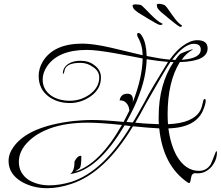

<svg xmlns="http://www.w3.org/2000/svg" viewBox="-20 -901 1159 1008"><path d="M227 87Q154 87 95 54Q25 13 25 -56Q25 -94 52 -131Q130 -239 369 -266Q390 -268 414 -269.5Q438 -271 465 -271Q495 -271 536 -268.5Q577 -266 629 -261Q637 -276 644.5 -291Q652 -306 659 -320Q658 -343 644.5 -359Q631 -375 608 -374Q614 -409 649 -409Q683 -409 677 -364Q727 -492 729 -594Q704 -599 667 -606Q630 -613 581 -622Q535 -630 498.5 -634.5Q462 -639 436 -639Q286 -639 227 -553Q204 -519 204 -483Q204 -430 250 -398Q290 -372 347 -372Q374 -372 400 -380Q426 -388 449 -404Q501 -441 501 -494Q501 -529 467 -550Q439 -571 402 -571Q332 -571 320 -536L317 -522Q315 -517 311 -511Q310 -512 310 -515Q310 -548 341 -567Q354 -575 369.5 -578.5Q385 -582 402 -582Q446 -582 475 -559Q510 -534 510 -494Q510 -434 457 -396Q406 -360 347 -360Q280 -360 233 -396Q183 -435 183 -502Q183 -541 204 -577Q261 -672 413 -672Q439 -672 476 -667Q513 -662 561 -651L729 -611Q728 -666 703 -707Q700 -715 700 -720Q700 -728 707 -728Q717 -728 727 -709Q748 -675 750 -607Q785 -600 815.5 -595Q846 -590 871 -588Q905 -635 938 -659Q980 -690 1015 -690Q1070 -690 1070 -647Q1070 -579 924 -575Q860 -471 860 -301Q860 -288 860.5 -275Q861 -262 862 -249Q995 -254 1032 -322Q1036 -330 1040 -343Q1044 -356 1048 -375Q1050 -381 1054 -381Q1060 -381 1060 -373Q1060 -357 1049 -329Q1013 -231 864 -227Q875 -143 907 -84Q953 -4 1025 -4Q1064 -4 1086 -38Q1088 -40 1113 -104Q1115 -107 1117 -107Q1119 -107 1119 -101Q1119 -60 1090 -25Q1059 9 1019 9H1013Q1010 8 1007 8Q986 8 983 33Q979 60 974 60Q969 60 964 56Q836 -32 816 -227Q789 -228 754.5 -231Q720 -234 678 -238Q531 6 356 64Q289 87 227 87ZM900 -586Q912 -604 923 -615Q927 -619 935 -622.5Q943 -626 956 -631Q970 -636 978.5 -639Q987 -642 992 -642Q993 -642 993 -641Q993 -641 992.5 -641Q992 -641 991 -640Q975 -631 960.5 -618Q946 -605 934 -587Q1034 -594 1034 -641Q1034 -671 997 -671Q974 -671 945.5 -651Q917 -631 884 -587Q888 -587 892 -587Q896 -587 900 -586ZM677 -258Q687 -273 702 -300Q717 -327 739 -366Q757 -402 788 -454Q819 -506 862 -576Q837 -578 809.5 -581.5Q782 -585 750 -590Q749 -550 740 -503.5Q731 -457 712 -407Q700 -372 682.5 -335.5Q665 -299 644 -261ZM814 -249Q813 -258 813 -268Q813 -278 813 -288Q813 -458 891 -575Q887 -575 883 -575Q879 -575 875 -576Q860 -554 828.5 -500.5Q797 -447 748 -360Q730 -326 715.5 -300.5Q701 -275 690 -257Q728 -253 759 -251.5Q790 -250 814 -249ZM239 72Q293 72 354 54Q522 0 666 -239L634 -243Q495 -7 348 13Q371 -2 371 -51V-53Q386 -83 404 -83Q407 -83 407 -81Q407 -29 399 -18L374 0Q503 -39 620 -245Q506 -257 441 -257Q324 -257 240 -226Q175 -202 132 -161Q79 -111 79 -51Q79 9 131 44Q178 72 239 72ZM927 -760Q923 -760 920 -763Q917 -764 902.5 -775Q888 -786 871 -800Q854 -814 840.5 -825.5Q827 -837 825 -838Q807 -855 805 -863.5Q803 -872 803 -877Q806 -881 815 -881Q823 -881 833.5 -878Q844 -875 848 -871Q854 -866 868.5 -844.5Q883 -823 900.5 -800.5Q918 -778 933 -769Q936 -766 936 -765Q934 -760 927 -760ZM816 -771Q813 -771 796 -780.5Q779 -790 759 -802Q739 -814 723 -824Q707 -834 705 -835Q684 -850 680 -858.5Q676 -867 676 -872Q676 -878 694 -878Q702 -878 711 -876.5Q720 -875 724 -872Q729 -868 741.5 -855.5Q754 -843 769.5 -827Q785 -811 801 -797.5Q817 -784 830 -778Q834 -777 834 -775Q832 -770 822 -770Q818 -770 816 -771Z"/></svg>

Font: Lavishly Yours
Style: Regular
Weight: 400
Designer: Robert E. Leuschke
Foundry: Robert E. Leuschke
Version: Version 1.010; ttfautohint (v1.8.3)